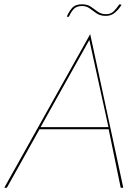

<svg xmlns="http://www.w3.org/2000/svg" viewBox="-34 -874 636 894"><path d="M155 -282 382 -688 471 -282ZM150 -272H472L528 0H540L386 -715L-14 0H-2ZM277 -796H287Q294 -814 307.5 -830Q321 -846 348 -846Q369 -846 384 -834.5Q399 -823 416 -811.5Q433 -800 459 -800Q483 -800 501 -815Q519 -830 532 -852L522 -854Q509 -835 495.5 -821.5Q482 -808 460 -808Q437 -808 421.5 -819.5Q406 -831 389.5 -842.5Q373 -854 347 -854Q316 -854 300.5 -835.5Q285 -817 277 -796Z"/></svg>

Font: Jost* 200 Hairline Italic
Style: Italic
Weight: 100
Italic angle: -10°
Version: Version 3.200; ttfautohint (v0.97) -l 8 -r 50 -G 200 -x 14 -